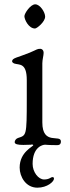

<svg xmlns="http://www.w3.org/2000/svg" viewBox="-20 -665 324 889"><path d="M36 -381C36 -377 41 -373 46 -371C68 -363 104 -377 104 -294V-206C104 -33 102 -39 63 -26C54 -23 48 -14 48 -7C48 3 63 6 88 6C99 6 108 5 124 5C125 5 125 4 126 4C132 4 134 6 134 7C134 14 71 38 71 111C71 154 100 204 153 204C199 204 230 176 230 162C230 156 226 155 223 155C215 155 209 166 184 166C158 166 131 132 131 94C131 16 177 5 189 5C194 5 201 7 245 7C261 7 262 -4 262 -10C262 -45 176 10 176 -98V-372C176 -389 182 -408 182 -420C182 -434 173 -439 167 -439C151 -439 153 -436 117 -421C61 -398 36 -397 36 -381ZM93 -590C93 -574 113 -533 142 -533C151 -533 189 -564 189 -588C189 -608 166 -645 143 -645C121 -645 93 -603 93 -590Z"/></svg>

Font: OFL Sorts Mill Goudy
Style: Regular
Weight: 500
Version: Version 003.000